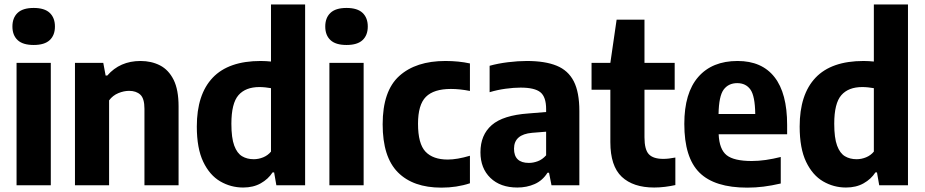

<svg xmlns="http://www.w3.org/2000/svg" viewBox="-20 -828 4132 858"><path d="M54 0V-547H207V0ZM130.5 -627Q82 -627 58.8 -648.8Q35.5 -670.5 35.5 -709.5Q35.5 -748.5 58.8 -770.5Q82 -792.5 130.5 -792.5Q179 -792.5 202.2 -770.5Q225.5 -748.5 225.5 -709.5Q225.5 -670.5 202.2 -648.8Q179 -627 130.5 -627Z M315 0V-547H441.5L452 -490.5H459.5Q516 -555.5 608 -555.5Q656.5 -555.5 695 -535.8Q733.5 -516 755.8 -471.5Q778 -427 778 -352.5V0H625.5V-342Q625.5 -388 607 -405Q588.5 -422 557 -422Q533.5 -422 508.8 -411.8Q484 -401.5 467.5 -379.5V0Z M1066.5 10Q1011.5 10 964.2 -17.5Q917 -45 888.2 -105Q859.5 -165 859.5 -262.5Q859.5 -406 930.5 -480.8Q1001.5 -555.5 1145 -555.5Q1157 -555.5 1168.8 -554.8Q1180.5 -554 1191 -553V-808H1343.5V0H1215L1205 -57.5H1198Q1178.5 -27.5 1145.2 -8.8Q1112 10 1066.5 10ZM1114 -116.5Q1135.5 -116.5 1156.2 -125Q1177 -133.5 1191 -150.5V-434Q1180.5 -436 1166 -437.5Q1151.5 -439 1139.5 -439Q1077.5 -439 1045.8 -402.8Q1014 -366.5 1014 -275Q1014 -211.5 1026.8 -177.2Q1039.5 -143 1061.8 -129.8Q1084 -116.5 1114 -116.5Z M1452 0V-547H1605V0ZM1528.5 -627Q1480 -627 1456.8 -648.8Q1433.5 -670.5 1433.5 -709.5Q1433.5 -748.5 1456.8 -770.5Q1480 -792.5 1528.5 -792.5Q1577 -792.5 1600.2 -770.5Q1623.5 -748.5 1623.5 -709.5Q1623.5 -670.5 1600.2 -648.8Q1577 -627 1528.5 -627Z M1952.5 10.5Q1826 10.5 1758 -58Q1690 -126.5 1690 -272.5Q1690 -421.5 1764.2 -488.5Q1838.5 -555.5 1970.5 -555.5Q2030 -555.5 2080 -544.5V-421.5Q2035.5 -430.5 1995 -430.5Q1918.5 -430.5 1883.2 -395.2Q1848 -360 1848 -275Q1848 -185.5 1881.5 -150.2Q1915 -115 1981 -115Q2022.5 -115 2080 -132V-9Q2021 10.5 1952.5 10.5Z M2292 10Q2216 10 2171.5 -33Q2127 -76 2127 -147.5Q2127 -225 2177.5 -269Q2228 -313 2341.5 -321L2420.5 -327.5V-340.5Q2420.5 -395 2394.8 -415.8Q2369 -436.5 2306.5 -436.5Q2276.5 -436.5 2239.5 -431.5Q2202.5 -426.5 2168 -416V-534Q2205.5 -544.5 2250.2 -550Q2295 -555.5 2334.5 -555.5Q2415.5 -555.5 2467.2 -534.5Q2519 -513.5 2544 -464.8Q2569 -416 2569 -332V0H2444.5L2433.5 -56H2426.5Q2404.5 -21 2369.2 -5.5Q2334 10 2292 10ZM2277 -163.5Q2277 -100 2343.5 -100Q2363 -100 2383.2 -107.5Q2403.5 -115 2420.5 -134V-239.5L2358 -234.5Q2277 -227.5 2277 -163.5Z M2903.5 10Q2809.5 10 2758.5 -38Q2707.5 -86 2707.5 -193V-427H2623.5V-547H2707.5L2735.5 -740H2860V-547H2995V-427H2860V-214.5Q2860 -159.5 2879.5 -138.8Q2899 -118 2944 -118Q2956.5 -118 2969.2 -119.5Q2982 -121 2998 -124V-1Q2978 3.5 2952.8 6.8Q2927.5 10 2903.5 10Z M3319.5 10.5Q3173.5 10.5 3105.8 -56.5Q3038 -123.5 3038 -274.5Q3038 -412.5 3100.2 -484Q3162.5 -555.5 3276 -555.5Q3384.5 -555.5 3441 -483.5Q3497.5 -411.5 3497.5 -270V-228H3191.5Q3194.5 -160.5 3227.2 -134.5Q3260 -108.5 3339.5 -108.5Q3369.5 -108.5 3402.2 -113.2Q3435 -118 3469 -126.5V-8Q3428 1.5 3392 6Q3356 10.5 3319.5 10.5ZM3274.5 -456.5Q3235.5 -456.5 3214 -427.8Q3192.5 -399 3191 -318.5H3355Q3354 -399 3333.5 -427.8Q3313 -456.5 3274.5 -456.5Z M3760.5 10Q3705.5 10 3658.2 -17.5Q3611 -45 3582.2 -105Q3553.5 -165 3553.5 -262.5Q3553.5 -406 3624.5 -480.8Q3695.5 -555.5 3839 -555.5Q3851 -555.5 3862.8 -554.8Q3874.5 -554 3885 -553V-808H4037.5V0H3909L3899 -57.5H3892Q3872.5 -27.5 3839.2 -8.8Q3806 10 3760.5 10ZM3808 -116.5Q3829.5 -116.5 3850.2 -125Q3871 -133.5 3885 -150.5V-434Q3874.5 -436 3860 -437.5Q3845.5 -439 3833.5 -439Q3771.5 -439 3739.8 -402.8Q3708 -366.5 3708 -275Q3708 -211.5 3720.8 -177.2Q3733.5 -143 3755.8 -129.8Q3778 -116.5 3808 -116.5Z"/></svg>

Font: Encode Sans SmCnd
Style: Bold
Weight: 700
Width: 4
Designer: Multiple Designers
Foundry: Impallari Type
Version: Version 3.002; ttfautohint (v1.8.3) -l 8 -r 50 -G 200 -x 14 